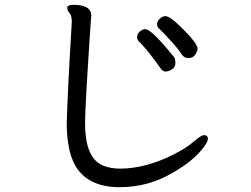

<svg xmlns="http://www.w3.org/2000/svg" viewBox="-20 -746 1040 797"><path d="M668 -449Q655 -449 646 -463Q637 -477 606.5 -516.5Q576 -556 557 -573Q549 -581 549 -593Q549 -605 560.5 -615Q572 -625 583 -625Q606 -625 681 -535Q696 -517 702 -509.5Q708 -502 708 -485Q708 -467 693.5 -458Q679 -449 668 -449ZM735 -519Q722 -541 685 -581Q648 -621 640 -627.5Q632 -634 632 -646Q632 -657 643 -668Q654 -679 667 -679Q687 -679 743.5 -621.5Q800 -564 800 -544Q800 -534 790.5 -519.5Q781 -505 763 -505Q745 -505 735 -519ZM477 31Q296 31 266 -135Q257 -181 257 -233Q260 -355 278 -655Q278 -681 268.5 -692Q259 -703 259 -713Q259 -726 285 -726Q359 -726 359 -681L357 -659Q333 -301 333 -235Q333 -96 401 -62Q433 -46 478 -46Q585 -46 703 -106Q754 -132 784.5 -158.5Q815 -185 827 -185Q843 -185 843 -170Q843 -158 825 -134Q783 -78 697 -29Q596 31 477 31Z"/></svg>

Font: LXGW WenKai Mono Medium
Style: Regular
Weight: 500
Monospace: yes
Designer: LXGW / Fontworks Inc.
Foundry: LXGW / Fontworks Inc.
Version: Version 1.520; June 14, 2025